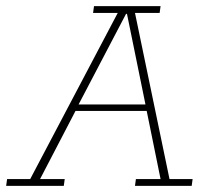

<svg xmlns="http://www.w3.org/2000/svg" viewBox="-49 -603 675 623"><path d="M-29 0 -26 -22H49L333 -561H253L256 -583H472L469 -561H389L501 -22H576L573 0H389L392 -22H472L427 -243H196L81 -22H161L158 0ZM206 -264H423L363 -558H360Z"/></svg>

Font: Rokkitt SemiBold Thin
Style: Italic
Weight: 250
Italic angle: -9°
Version: Version 3.103